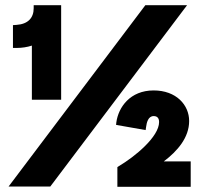

<svg xmlns="http://www.w3.org/2000/svg" viewBox="-20 -720 820 741"><path d="M103 -335H216V-700H110V-688C110 -651 88 -627 44 -624L30 -623V-535H45C64 -535 85 -538 103 -544ZM13 0H174L702 -700H541ZM433 1H716V-97H612C665 -137 710 -189 710 -253C710 -315 660 -371 573 -371C482 -371 437 -306 429 -248L428 -238L542 -218L544 -231C546 -247 552 -272 573 -272C585 -272 594 -266 594 -249C594 -192 500 -115 439 -79L433 -75Z"/></svg>

Font: Fixel Display ExtraBold
Style: Regular
Weight: 800
Designer: AlfaBravo + MacPaw
Foundry: Kyrylo Tkachov, Marchela Mozhyna, Serhii Makarenko, Maria Weinstein, Zakhar Kryvoshyya
Version: Version 1.211